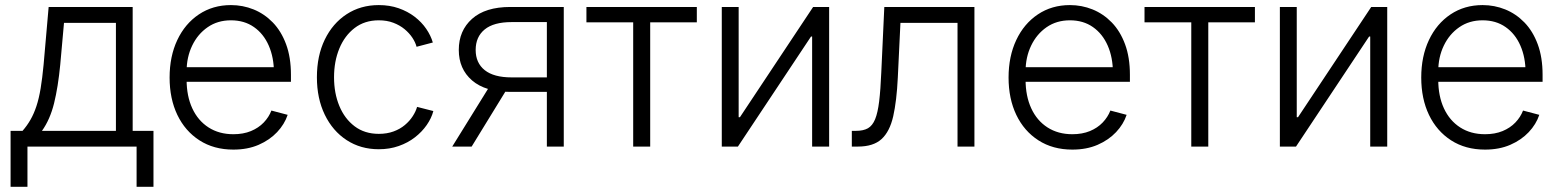

<svg xmlns="http://www.w3.org/2000/svg" viewBox="-20 -568 6046 744"><path d="M21 155.8V-61H67.4Q85 -81.1 98.1 -104Q111.3 -127 121.1 -156.5Q130.9 -186 137.5 -225.6Q144 -265.1 148.9 -316.9L168.5 -541H494.1V-61H574.7V155.8H509.3V0H86.4V155.8ZM142.6 -61H429.2V-479.5H228L213.4 -316.9Q205.1 -231 189.5 -167.7Q173.8 -104.5 142.6 -61Z M884.3 11.7Q808.6 11.7 752.9 -24.2Q697.3 -60.1 667.2 -122.8Q637.2 -185.5 637.2 -267.6Q637.2 -349.6 667 -412.8Q696.8 -476.1 750.7 -512.2Q804.7 -548.3 875 -548.3Q920.9 -548.3 962.6 -531.5Q1004.4 -514.6 1037.1 -481Q1069.8 -447.3 1088.6 -396.5Q1107.4 -345.7 1107.4 -278.3V-251H678.7V-307.6H1071.8L1041.5 -286.6Q1041.5 -345.2 1021.5 -391.1Q1001.5 -437 964.1 -463.1Q926.8 -489.3 875 -489.3Q823.2 -489.3 784.7 -462.6Q746.1 -436 724.6 -391.1Q703.1 -346.2 703.1 -291.5V-259.3Q703.1 -195.8 725.1 -148.2Q747.1 -100.6 788.1 -74.2Q829.1 -47.9 884.3 -47.9Q922.9 -47.9 952.4 -60.1Q981.9 -72.3 1002 -93.3Q1022 -114.3 1031.7 -139.6L1094.7 -123Q1082.5 -86.4 1053.7 -55.9Q1024.9 -25.4 982.2 -6.8Q939.5 11.7 884.3 11.7Z M1447.8 10.3Q1377.4 10.3 1323.2 -25.1Q1269 -60.5 1238.5 -123.5Q1208 -186.5 1208 -268.6Q1208 -351.6 1238.5 -414.6Q1269 -477.5 1323.2 -512.9Q1377.4 -548.3 1447.8 -548.3Q1489.7 -548.3 1524.7 -536.1Q1559.6 -523.9 1586.7 -503.2Q1613.8 -482.4 1631.6 -456.3Q1649.4 -430.2 1657.2 -403.3L1594.2 -386.7Q1589.8 -403.8 1577.9 -421.9Q1565.9 -439.9 1547.6 -455.1Q1529.3 -470.2 1504.4 -479.7Q1479.5 -489.3 1447.8 -489.3Q1393.1 -489.3 1354.2 -459.5Q1315.4 -429.7 1294.9 -379.9Q1274.4 -330.1 1274.4 -268.6Q1274.4 -207 1294.9 -157.5Q1315.4 -107.9 1354.2 -78.6Q1393.1 -49.3 1447.8 -49.3Q1479.5 -49.3 1504.9 -58.6Q1530.3 -67.9 1548.8 -83.5Q1567.4 -99.1 1579.3 -117.7Q1591.3 -136.2 1596.2 -153.8L1659.2 -137.7Q1651.9 -109.9 1633.5 -83.5Q1615.2 -57.1 1587.9 -35.9Q1560.5 -14.6 1525.1 -2.2Q1489.7 10.3 1447.8 10.3Z M2164.6 0H2099.1V-482.4H1962.4Q1893.1 -482.4 1858.2 -453.9Q1823.2 -425.3 1823.2 -374.5Q1823.2 -324.2 1858.4 -296.1Q1893.6 -268.1 1962.4 -268.1H2127.4V-211.9H1958Q1860.8 -211.9 1809.3 -256.3Q1757.8 -300.8 1757.8 -374.5Q1757.8 -449.2 1809.3 -495.1Q1860.8 -541 1957.5 -541H2164.6ZM1807.6 0H1732.4L1884.3 -245.1H1958Z M2433.6 0V-481.4H2252.4V-541H2680.2V-481.4H2499.5V0Z M3192.9 0H3127V-426.3H3122.6L2839.4 0H2776.9V-541H2842.3V-113.8H2847.2L3130.9 -541H3192.9Z M3280.8 0V-61H3297.4Q3325.7 -61 3343.3 -71Q3360.8 -81.1 3371.1 -106Q3381.3 -130.9 3386.7 -175Q3392.1 -219.2 3395 -288.1L3406.7 -541H3755.9V0H3690.4V-479.5H3469.2L3459 -267.1Q3454.6 -176.8 3441.2 -117.4Q3427.7 -58.1 3396 -29.1Q3364.3 0 3304.2 0Z M4135.3 11.7Q4059.6 11.7 4003.9 -24.2Q3948.2 -60.1 3918.2 -122.8Q3888.2 -185.5 3888.2 -267.6Q3888.2 -349.6 3918 -412.8Q3947.8 -476.1 4001.7 -512.2Q4055.7 -548.3 4126 -548.3Q4171.9 -548.3 4213.6 -531.5Q4255.4 -514.6 4288.1 -481Q4320.8 -447.3 4339.6 -396.5Q4358.4 -345.7 4358.4 -278.3V-251H3929.7V-307.6H4322.8L4292.5 -286.6Q4292.5 -345.2 4272.5 -391.1Q4252.4 -437 4215.1 -463.1Q4177.7 -489.3 4126 -489.3Q4074.2 -489.3 4035.6 -462.6Q3997.1 -436 3975.6 -391.1Q3954.1 -346.2 3954.1 -291.5V-259.3Q3954.1 -195.8 3976.1 -148.2Q3998 -100.6 4039.1 -74.2Q4080.1 -47.9 4135.3 -47.9Q4173.8 -47.9 4203.4 -60.1Q4232.9 -72.3 4252.9 -93.3Q4272.9 -114.3 4282.7 -139.6L4345.7 -123Q4333.5 -86.4 4304.7 -55.9Q4275.9 -25.4 4233.2 -6.8Q4190.4 11.7 4135.3 11.7Z M4596.2 0V-481.4H4415V-541H4842.8V-481.4H4662.1V0Z M5355.5 0H5289.6V-426.3H5285.2L5002 0H4939.5V-541H5004.9V-113.8H5009.8L5293.5 -541H5355.5Z M5734.4 11.7Q5658.7 11.7 5603 -24.2Q5547.4 -60.1 5517.3 -122.8Q5487.3 -185.5 5487.3 -267.6Q5487.3 -349.6 5517.1 -412.8Q5546.9 -476.1 5600.8 -512.2Q5654.8 -548.3 5725.1 -548.3Q5771 -548.3 5812.7 -531.5Q5854.5 -514.6 5887.2 -481Q5919.9 -447.3 5938.7 -396.5Q5957.5 -345.7 5957.5 -278.3V-251H5528.8V-307.6H5921.9L5891.6 -286.6Q5891.6 -345.2 5871.6 -391.1Q5851.6 -437 5814.2 -463.1Q5776.9 -489.3 5725.1 -489.3Q5673.3 -489.3 5634.8 -462.6Q5596.2 -436 5574.7 -391.1Q5553.2 -346.2 5553.2 -291.5V-259.3Q5553.2 -195.8 5575.2 -148.2Q5597.2 -100.6 5638.2 -74.2Q5679.2 -47.9 5734.4 -47.9Q5772.9 -47.9 5802.5 -60.1Q5832 -72.3 5852.1 -93.3Q5872.1 -114.3 5881.8 -139.6L5944.8 -123Q5932.6 -86.4 5903.8 -55.9Q5875 -25.4 5832.3 -6.8Q5789.6 11.7 5734.4 11.7Z"/></svg>

Font: Inter 17pt Light
Style: Regular
Weight: 300
Version: Version 4.001;git-66647c0bb